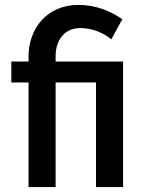

<svg xmlns="http://www.w3.org/2000/svg" viewBox="-20 -760 586 780"><path d="M96 -425V0H206V-425H370V0H480V-510H206V-534C206 -590 237 -646 306 -646C354 -646 401 -627 432 -600L477 -682C433 -712 374 -740 299 -740C167 -740 96 -640 96 -531V-510H26V-425Z"/></svg>

Font: FIGSv2-sans-serif SemiBold
Style: Regular
Weight: 600
Designer: Matt McInerney, Pablo Impallari, Rodrigo Fuenzalida,Mirko Velimirovic
Foundry: Matt McInerney, Pablo Impallari, Rodrigo Fuenzalida
Version: Version 4.021;hotconv 1.0.109;makeotfexe 2.5.65596